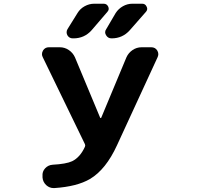

<svg xmlns="http://www.w3.org/2000/svg" viewBox="-20 -1004 1040 1012"><path d="M266.6 -12.7Q264.6 -12.7 262.7 -12.7Q241.2 -12.7 224.6 -27.3Q206.1 -43.9 204.1 -68.4V-76.2Q202.1 -99.6 217.8 -116.7Q233.4 -133.8 256.8 -135.7Q329.1 -139.6 360.4 -154.3Q402.3 -174.8 427.7 -230.5Q430.7 -237.3 427.7 -244.1L205.1 -703.1Q201.2 -710.9 201.2 -718.8Q201.2 -728.5 207 -738.3Q217.8 -754.9 237.3 -754.9H294.9Q321.3 -754.9 342.8 -740.2Q364.3 -725.6 375 -702.1L507.8 -383.8Q508.8 -381.8 510.7 -381.8Q512.7 -381.8 513.7 -383.8L646.5 -702.1Q657.2 -725.6 678.7 -740.2Q700.2 -754.9 726.6 -754.9H777.3Q797.9 -754.9 808.6 -738.3Q814.5 -728.5 814.5 -718.8Q814.5 -710.9 810.5 -702.1L596.7 -238.3Q538.1 -110.4 454.1 -60.5Q385.7 -20.5 266.6 -12.7ZM388.7 -935.5Q402.3 -958 426.3 -971.2Q450.2 -984.4 476.6 -984.4H526.4Q543 -984.4 550.3 -969.2Q557.6 -954.1 545.9 -941.4L462.9 -844.7Q424.8 -801.8 367.2 -801.8H363.3Q344.7 -801.8 335 -818.4Q331.1 -826.2 331.1 -834Q331.1 -842.8 335.9 -850.6ZM589.8 -935.5Q604.5 -958 627.9 -971.2Q651.4 -984.4 677.7 -984.4H729.5Q746.1 -984.4 752.9 -968.8Q755.9 -962.9 755.9 -958Q755.9 -949.2 749 -941.4L664.1 -844.7Q626 -801.8 568.4 -801.8H567.4Q548.8 -801.8 539.1 -818.4Q534.2 -826.2 534.2 -834Q534.2 -842.8 540 -850.6Z"/></svg>

Font: Gen Jyuu Gothic Monospace Bold
Style: Bold
Weight: 700
Designer: [Source Han Sans]
Ryoko NISHIZUKA  (kana & ideographs); Paul D. Hunt (Latin, Greek & Cyrillic); Wenlong ZHANG  (bopomofo
Version: Version 1.002.20150607